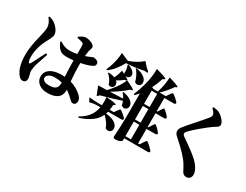

<svg xmlns="http://www.w3.org/2000/svg" viewBox="-88 -1496 2835 2212"><g transform="rotate(30 1329.5 -390.0)"><path d="M236 37C268 37 284 19 284 -17C284 -26 281 -41 276 -62C269 -85 266 -102 266 -114C266 -122 269 -142 274 -173C275 -179 276 -184 277 -187C286 -216 305 -275 336 -364L315 -373C310 -362 299 -341 283 -310C250 -243 229 -201 219 -186C214 -179 210 -175 205 -175C201 -176 197 -180 194 -187C187 -202 184 -224 184 -254C184 -337 208 -422 257 -511C260 -518 265 -528 272 -540C286 -568 293 -589 293 -602C293 -625 283 -650 264 -677C247 -699 230 -716 213 -727C195 -740 171 -751 140 -759L130 -748C163 -709 179 -671 179 -634C179 -606 172 -565 158 -510C157 -508 157 -507 157 -506C130 -400 116 -313 116 -245C116 -140 135 -61 174 -6C194 23 215 37 236 37ZM552 16C673 16 733 -30 733 -123V-129C757 -114 781 -95 804 -73C806 -71 809 -68 813 -64C828 -50 838 -41 844 -36C853 -30 861 -27 870 -27C895 -27 912 -47 912 -78C912 -100 902 -121 881 -142C838 -185 785 -215 724 -232C723 -239 722 -251 721 -267C716 -336 713 -392 713 -435C713 -452 713 -465 714 -474C756 -481 793 -491 826 -504C850 -514 865 -522 871 -527C880 -534 884 -545 884 -560C884 -574 876 -585 861 -594C847 -602 831 -606 813 -606C812 -606 806 -604 797 -600C771 -588 745 -578 719 -569C720 -573 720 -578 721 -585C724 -609 726 -625 727 -633C729 -644 732 -655 737 -667C741 -679 743 -689 743 -698C743 -713 731 -727 706 -740C680 -753 652 -760 622 -760C603 -760 575 -747 538 -722L541 -707H543C574 -702 595 -696 608 -691C617 -688 623 -684 626 -679C629 -672 631 -660 631 -641V-545C596 -538 561 -535 526 -535C485 -535 444 -550 401 -579L390 -569C411 -520 434 -488 461 -472C480 -461 507 -455 543 -455C568 -455 598 -457 631 -460V-437C631 -398 633 -338 637 -258C638 -253 638 -249 638 -246C619 -247 605 -248 595 -248C537 -248 490 -237 454 -216C414 -191 394 -157 394 -112C394 -72 410 -40 442 -17C471 5 508 16 552 16ZM525 -69C501 -69 481 -73 466 -81C449 -90 440 -103 440 -120C440 -139 451 -155 472 -167C492 -178 516 -183 543 -183C578 -183 611 -179 641 -170V-169C641 -134 633 -109 618 -94C601 -77 570 -69 525 -69Z M1501 88C1524 88 1545 84 1562 75C1577 68 1584 61 1584 56V25H1897C1912 25 1920 20 1922 9C1922 -6 1842 -79 1829 -79C1824 -79 1816 -70 1804 -51C1801 -46 1798 -43 1797 -41L1773 -3H1753V-197H1868C1883 -197 1891 -202 1894 -213C1894 -228 1826 -295 1814 -295C1810 -295 1803 -287 1793 -270C1790 -266 1787 -263 1786 -260L1765 -225H1753V-405H1866C1881 -405 1889 -410 1892 -421C1892 -436 1824 -502 1812 -502C1808 -502 1801 -494 1791 -477C1788 -473 1785 -470 1784 -467L1763 -433H1753V-608H1877C1891 -608 1899 -613 1902 -624C1902 -639 1825 -705 1812 -705C1808 -705 1801 -698 1790 -683C1786 -677 1783 -673 1781 -670L1757 -635H1674C1722 -682 1763 -729 1796 -778L1813 -785C1824 -790 1823 -795 1811 -802C1794 -811 1753 -825 1688 -844C1687 -779 1675 -712 1653 -642C1653 -641 1652 -636 1651 -635H1595L1569 -646C1590 -687 1610 -734 1627 -787L1645 -795C1656 -800 1656 -806 1643 -813C1625 -822 1581 -836 1512 -855C1513 -828 1510 -793 1505 -750C1499 -709 1492 -672 1483 -639C1465 -574 1446 -518 1425 -473L1438 -464C1453 -479 1468 -495 1483 -512V-192C1482 -105 1478 -18 1472 68C1472 79 1484 88 1501 88ZM1011 84C1139 42 1220 -18 1253 -96C1298 -55 1328 -12 1343 33C1366 46 1386 46 1403 35C1420 24 1427 8 1426 -14C1425 -38 1412 -59 1387 -78C1358 -99 1316 -112 1262 -117C1265 -127 1268 -137 1271 -147H1445C1460 -147 1468 -152 1471 -163C1471 -178 1396 -240 1383 -240C1378 -240 1370 -232 1359 -216C1356 -213 1354 -210 1353 -208L1331 -176H1276C1279 -191 1281 -213 1284 -244L1299 -253C1309 -259 1308 -264 1295 -268C1278 -274 1236 -280 1171 -285C1175 -242 1175 -206 1172 -176H1118C1073 -177 1034 -180 1002 -184L1027 -133C1059 -142 1089 -146 1117 -147H1168C1160 -103 1145 -65 1122 -32C1095 7 1055 41 1002 71ZM1584 -197H1658V-3H1584ZM1584 -405H1658V-225H1584ZM1065 -240C1076 -242 1085 -249 1091 -262C1204 -293 1292 -320 1356 -341C1365 -322 1370 -304 1371 -289C1390 -274 1409 -270 1427 -279C1444 -287 1454 -301 1455 -322C1456 -344 1447 -365 1426 -384C1401 -407 1363 -423 1313 -432L1303 -426C1320 -407 1334 -387 1345 -365C1338 -364 1327 -364 1313 -363C1249 -360 1203 -358 1174 -357C1253 -404 1317 -450 1364 -494L1384 -499C1395 -502 1396 -507 1386 -515C1373 -526 1338 -544 1281 -570C1258 -513 1222 -456 1171 -397C1155 -378 1143 -365 1135 -356C1086 -354 1048 -353 1020 -353ZM1169 -417C1183 -424 1191 -437 1192 -455C1193 -474 1186 -490 1170 -505C1197 -520 1225 -538 1253 -560L1272 -564C1283 -567 1284 -572 1275 -581C1262 -592 1228 -610 1174 -637C1166 -600 1153 -563 1136 -526C1112 -535 1084 -540 1053 -541L1044 -533C1079 -509 1111 -461 1119 -421C1137 -410 1154 -408 1169 -417ZM1584 -608H1658V-433H1584ZM1021 -554C1078 -595 1128 -656 1170 -735C1261 -740 1337 -750 1398 -765L1425 -763C1440 -762 1446 -765 1443 -772C1440 -779 1427 -792 1403 -810L1351 -868C1310 -829 1252 -796 1176 -768L1071 -813C1071 -758 1052 -667 1028 -606C1024 -596 1018 -582 1010 -564L1009 -563ZM1425 -590C1442 -598 1451 -612 1452 -633C1453 -656 1443 -677 1422 -696C1396 -719 1358 -736 1307 -745L1298 -738C1314 -720 1329 -699 1342 -674C1356 -647 1365 -622 1369 -599C1388 -584 1407 -581 1425 -590ZM1259 -603C1276 -605 1287 -614 1294 -629C1301 -646 1299 -663 1286 -681C1271 -702 1244 -720 1204 -735L1195 -730C1210 -692 1215 -657 1210 -624C1224 -607 1240 -600 1259 -603Z M2423 55C2445 55 2462 48 2473 34C2482 22 2487 7 2487 -11C2487 -44 2472 -80 2443 -118C2421 -147 2391 -177 2352 -208C2329 -227 2293 -253 2244 -288C2218 -305 2199 -319 2187 -328C2164 -343 2153 -356 2153 -368C2153 -379 2164 -395 2187 -418C2226 -458 2336 -551 2404 -599C2410 -603 2419 -608 2430 -615C2446 -625 2456 -632 2461 -637C2469 -645 2473 -654 2473 -665C2473 -698 2428 -754 2376 -782C2360 -790 2334 -796 2298 -800L2289 -786C2320 -757 2336 -733 2336 -715C2336 -703 2330 -689 2317 -673C2304 -656 2268 -614 2208 -546C2150 -481 2113 -438 2097 -417C2079 -394 2070 -374 2070 -356C2070 -333 2081 -313 2104 -294C2216 -195 2288 -119 2321 -64C2338 -37 2353 -8 2368 21C2382 44 2400 55 2423 55Z"/></g></svg>

Font: AllPunType Bold
Style: Regular
Weight: 700
Version: 1.0